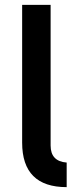

<svg xmlns="http://www.w3.org/2000/svg" viewBox="-20 -760 332 789"><path d="M71 -174V-740H188V-162Q188 -97 254 -92V9Q71 9 71 -174Z"/></svg>

Font: Oxanium SemiBold
Style: Regular
Weight: 600
Designer: Severin Meyer
Version: Version 2.000